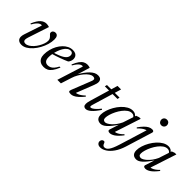

<svg xmlns="http://www.w3.org/2000/svg" viewBox="51 -1619 2778 2778"><g transform="rotate(45 1440.0 -230.0)"><path d="M437 -383.5Q437 -332 420.8 -277.2Q404.5 -222.5 376.2 -171.2Q348 -120 311.8 -79Q275.5 -38 234.5 -14Q193.5 10 152.5 10Q111 10 87.5 -10.5Q64 -31 64 -68.5Q64 -93 74 -123.5L163.5 -392.5Q163.5 -395.5 161.8 -397.8Q160 -400 155.5 -400Q140 -400 122.5 -391.2Q105 -382.5 85 -359.8Q65 -337 41.5 -295.5L27.5 -301.5Q47 -348 67 -379.5Q87 -411 108 -429.5Q129 -448 150.8 -456.2Q172.5 -464.5 195.5 -464.5Q206 -464.5 215.5 -463Q225 -461.5 234.5 -459.5Q244 -457.5 253 -454L147.5 -134Q142.5 -118 140 -105.5Q137.5 -93 137.5 -83.5Q137.5 -62 149 -52.2Q160.5 -42.5 181 -42.5Q210.5 -42.5 239.8 -60.5Q269 -78.5 295.5 -107.5Q322 -136.5 342.5 -171.8Q363 -207 375 -241.8Q387 -276.5 387 -305.5Q387 -329 377.8 -344.8Q368.5 -360.5 356.5 -372Q344.5 -383.5 335.2 -393Q326 -402.5 326 -414Q326 -438 341.8 -451.2Q357.5 -464.5 379 -464.5Q407 -464.5 422 -444.5Q437 -424.5 437 -383.5Z M719 -435.5Q688 -435.5 662.5 -415.8Q637 -396 617.5 -363.2Q598 -330.5 584.5 -291.5Q571 -252.5 564 -214Q557 -175.5 557 -145Q557 -93 577 -71Q597 -49 631 -49Q655.5 -49 678 -58.8Q700.5 -68.5 722.2 -92.2Q744 -116 765.5 -158H786Q759 -92.5 731.5 -56Q704 -19.5 673.5 -4.8Q643 10 606 10Q567 10 539 -5Q511 -20 495.8 -49.2Q480.5 -78.5 480.5 -121Q480.5 -174 493.5 -224.2Q506.5 -274.5 530.2 -318Q554 -361.5 585.8 -394.5Q617.5 -427.5 655.2 -446Q693 -464.5 733.5 -464.5Q768.5 -464.5 790.5 -452.8Q812.5 -441 822.8 -421.2Q833 -401.5 833 -378.5Q833 -357 824.8 -335.2Q816.5 -313.5 801.5 -298Q777.5 -287 748 -275.2Q718.5 -263.5 685.8 -251.5Q653 -239.5 618.5 -228.2Q584 -217 549.5 -207L551.5 -236Q603 -251 640 -265.8Q677 -280.5 701.2 -295Q725.5 -309.5 739.5 -324.2Q753.5 -339 759.5 -354.5Q765.5 -370 765.5 -386Q765.5 -401 760 -412Q754.5 -423 744.2 -429.2Q734 -435.5 719 -435.5Z M880.5 -295.5 867 -301.5Q892 -364 918.5 -399.5Q945 -435 973.2 -449.8Q1001.5 -464.5 1031 -464.5Q1041.5 -464.5 1050.8 -463.2Q1060 -462 1069.2 -459.8Q1078.5 -457.5 1087.5 -454L1025.5 -253.5H1021Q1050.5 -303.5 1079 -342.5Q1107.5 -381.5 1135.5 -408.5Q1163.5 -435.5 1191.8 -449.5Q1220 -463.5 1248.5 -463.5Q1291.5 -463.5 1308.2 -444.8Q1325 -426 1325 -397.5Q1325 -381 1319.8 -361.2Q1314.5 -341.5 1302.5 -311L1195.5 -38.5L1192.5 -55.5Q1208.5 -54.5 1229.8 -61.8Q1251 -69 1276.8 -86Q1302.5 -103 1331 -130.5L1342.5 -119Q1304.5 -71.5 1272 -43Q1239.5 -14.5 1212.5 -2.2Q1185.5 10 1162 10Q1129.5 10 1120.8 -0.5Q1112 -11 1123.5 -39.5L1235 -321.5Q1242.5 -339.5 1246 -351.2Q1249.5 -363 1249.5 -371.5Q1249.5 -385 1240.5 -393Q1231.5 -401 1209.5 -401Q1183 -401 1152.8 -380.2Q1122.5 -359.5 1093.5 -325.2Q1064.5 -291 1041 -249.2Q1017.5 -207.5 1004.5 -165L951.5 0H879L1003 -392.5Q1002.5 -395 1000.8 -397.5Q999 -400 995 -400Q979.5 -400 961.8 -391.2Q944 -382.5 924 -359.8Q904 -337 880.5 -295.5Z M1431.5 -419.5 1440 -454.5H1697.5L1690 -419.5ZM1496.5 -109.5Q1494 -100.5 1492.2 -93.8Q1490.5 -87 1489.8 -82Q1489 -77 1489 -73Q1489 -64.5 1493 -60.5Q1497 -56.5 1504 -56.5Q1515 -56.5 1533.5 -67.5Q1552 -78.5 1576.5 -101.2Q1601 -124 1628.5 -160L1643.5 -150Q1616.5 -108.5 1591.8 -78.5Q1567 -48.5 1544.8 -29Q1522.5 -9.5 1502.5 0Q1482.5 9.5 1464.5 9.5Q1443 9.5 1429.2 -3.2Q1415.5 -16 1415.5 -46.5Q1415.5 -59 1418.2 -76.5Q1421 -94 1429.5 -122.5L1557 -553.5H1629.5Z M1921.5 -25.5 1976.5 -196H1987Q1946.5 -135.5 1914.8 -95.8Q1883 -56 1857 -33Q1831 -10 1809.2 -0.5Q1787.5 9 1767.5 9Q1741 9 1720.8 -1.2Q1700.5 -11.5 1689.2 -33Q1678 -54.5 1678 -88Q1678 -131 1694 -181Q1710 -231 1738 -280Q1766 -329 1803 -369.5Q1840 -410 1882.5 -434.2Q1925 -458.5 1969 -458.5Q1998 -458.5 2018.8 -446.2Q2039.5 -434 2056 -409.5L2041 -387Q2034 -404 2019.2 -413.8Q2004.5 -423.5 1983 -423.5Q1948.5 -423.5 1915.5 -400.2Q1882.5 -377 1853.8 -339.2Q1825 -301.5 1803.2 -257.8Q1781.5 -214 1769.2 -172.5Q1757 -131 1757 -100.5Q1757 -75.5 1769.5 -64.2Q1782 -53 1801.5 -53Q1817 -53 1840.2 -65.5Q1863.5 -78 1889.5 -101.5Q1915.5 -125 1940.8 -159.2Q1966 -193.5 1986 -236.5L2052.5 -438L2098.5 -454.5H2131L1994.5 -38L1985.5 -56Q2001 -53 2022.8 -60Q2044.5 -67 2070.2 -84.8Q2096 -102.5 2123 -130.5L2134 -119Q2077.5 -46.5 2035 -18.2Q1992.5 10 1958.5 10Q1936 10 1926 0.2Q1916 -9.5 1921.5 -25.5Z M2349.5 -657Q2349.5 -673 2356.8 -686Q2364 -699 2377.2 -706.8Q2390.5 -714.5 2408.5 -714.5Q2435 -714.5 2450.8 -697.8Q2466.5 -681 2466.5 -657Q2466.5 -640.5 2459.2 -627.2Q2452 -614 2439 -605.8Q2426 -597.5 2408.5 -597.5Q2381.5 -597.5 2365.5 -615Q2349.5 -632.5 2349.5 -657ZM2263 -19Q2235 70.5 2192.2 131.5Q2149.5 192.5 2101 223.2Q2052.5 254 2007.5 254Q1974 254 1956.5 237.2Q1939 220.5 1939 197.5Q1939 176.5 1951.5 162.5Q1964 148.5 1982.5 148.5Q1992 148.5 1998.2 155.5Q2004.5 162.5 2010.5 179.5Q2016.5 196.5 2026.8 203.5Q2037 210.5 2051 210.5Q2067 210.5 2082.5 202.5Q2098 194.5 2113.5 174.2Q2129 154 2145.2 117.5Q2161.5 81 2179 24L2312.5 -409.5L2325 -397.5Q2310 -399 2289 -390.8Q2268 -382.5 2243 -364Q2218 -345.5 2189.5 -315L2178 -326Q2213 -375.5 2243.2 -406Q2273.5 -436.5 2301.2 -450.5Q2329 -464.5 2355 -464.5Q2370.5 -464.5 2379 -460.2Q2387.5 -456 2390 -447.8Q2392.5 -439.5 2389 -427.5Z M2651 -25.5 2706 -196H2716.5Q2676 -135.5 2644.2 -95.8Q2612.5 -56 2586.5 -33Q2560.5 -10 2538.8 -0.5Q2517 9 2497 9Q2470.5 9 2450.2 -1.2Q2430 -11.5 2418.8 -33Q2407.5 -54.5 2407.5 -88Q2407.5 -131 2423.5 -181Q2439.5 -231 2467.5 -280Q2495.5 -329 2532.5 -369.5Q2569.5 -410 2612 -434.2Q2654.5 -458.5 2698.5 -458.5Q2727.5 -458.5 2748.2 -446.2Q2769 -434 2785.5 -409.5L2770.5 -387Q2763.5 -404 2748.8 -413.8Q2734 -423.5 2712.5 -423.5Q2678 -423.5 2645 -400.2Q2612 -377 2583.2 -339.2Q2554.5 -301.5 2532.8 -257.8Q2511 -214 2498.8 -172.5Q2486.5 -131 2486.5 -100.5Q2486.5 -75.5 2499 -64.2Q2511.5 -53 2531 -53Q2546.5 -53 2569.8 -65.5Q2593 -78 2619 -101.5Q2645 -125 2670.2 -159.2Q2695.5 -193.5 2715.5 -236.5L2782 -438L2828 -454.5H2860.5L2724 -38L2715 -56Q2730.5 -53 2752.2 -60Q2774 -67 2799.8 -84.8Q2825.5 -102.5 2852.5 -130.5L2863.5 -119Q2807 -46.5 2764.5 -18.2Q2722 10 2688 10Q2665.5 10 2655.5 0.2Q2645.5 -9.5 2651 -25.5Z"/></g></svg>

Font: Newsreader 36pt
Style: Italic
Weight: 400
Italic angle: -17°
Designer: Hugues Gentile
Foundry: Production Type
Version: Version 1.003